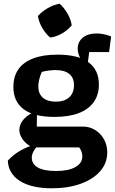

<svg xmlns="http://www.w3.org/2000/svg" viewBox="-20 -805 618 1033"><path d="M259 208Q149 208 87 168.5Q25 129 22 59Q52 27 90 5Q128 -17 174 -28H190Q168 -6 159.5 11Q151 28 151 43Q151 78 184 96.5Q217 115 282 115Q348 115 385.5 94Q423 73 423 36Q423 24 418.5 11Q414 -2 406 -12H155Q119 -30 101.5 -56Q84 -82 84 -106Q84 -137 109 -165Q134 -193 179 -207L178 -124H426Q462 -124 492 -105.5Q522 -87 539.5 -55.5Q557 -24 557 15Q557 72 519.5 115.5Q482 159 414.5 183.5Q347 208 259 208ZM274 -176Q162 -176 107 -217.5Q52 -259 52 -337Q52 -393 78.5 -431.5Q105 -470 158 -490.5Q211 -511 289 -511Q400 -511 456 -470Q512 -429 512 -350Q512 -295 484.5 -256Q457 -217 404 -196.5Q351 -176 274 -176ZM280 -258Q327 -258 352.5 -281.5Q378 -305 378 -347Q378 -387 352.5 -407.5Q327 -428 279 -428Q263 -428 242.5 -425.5Q222 -423 205 -418Q195 -396 190.5 -375.5Q186 -355 186 -341Q186 -301 210.5 -279.5Q235 -258 280 -258ZM437 -457Q417 -478 407.5 -501Q398 -524 398 -542Q398 -580 425.5 -602.5Q453 -625 499 -625Q516 -625 535.5 -621.5Q555 -618 578 -609L567 -525H460L451 -457ZM301 -785Q326 -762 343.5 -731.5Q361 -701 366 -669Q346 -644 314.5 -625.5Q283 -607 250 -603Q226 -623 207.5 -654.5Q189 -686 184 -719Q206 -743 236.5 -761Q267 -779 301 -785Z"/></svg>

Font: Piazzolla Thin ExtraBold
Style: Regular
Weight: 800
Version: Version 2.005